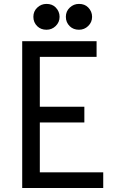

<svg xmlns="http://www.w3.org/2000/svg" viewBox="-20 -938 626 958"><path d="M374 -918.5Q402.8 -918.5 419.9 -900.9Q439.5 -880.9 439.5 -854Q439.5 -827.1 419.9 -808.1Q400.9 -789.6 374 -789.6Q346.2 -789.6 328.1 -807.1Q308.6 -826.2 308.6 -854Q308.6 -881.8 328.1 -900.1Q347.7 -918.5 374 -918.5ZM211.9 -918.5Q240.7 -918.5 257.8 -900.9Q277.3 -880.9 277.3 -854Q277.3 -827.1 257.8 -808.1Q238.8 -789.6 211.9 -789.6Q184.1 -789.6 166 -807.1Q146.5 -826.2 146.5 -854Q146.5 -881.8 166 -900.1Q185.5 -918.5 211.9 -918.5ZM90.8 0V-732.4H461.9V-654.3H178.7V-405.3H400.9V-327.1H178.7V-78.1H495.1V0Z"/></svg>

Font: Consola Mono
Style: Book
Weight: 400
Monospace: yes
Version: Version 2.001